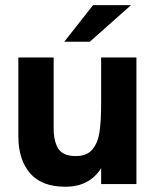

<svg xmlns="http://www.w3.org/2000/svg" viewBox="-20 -717 610 748"><path d="M51.5 -186.5V-493H189V-217.5Q189 -166.5 207.2 -137.8Q225.5 -109 275.5 -109Q318 -109 339.5 -134.2Q361 -159.5 367.5 -202Q374 -244.5 374 -313.5V-493H511.5V0H374V-62Q329 10.5 234 10.5Q142.5 10.5 97 -42.2Q51.5 -95 51.5 -186.5ZM342.5 -697H490.5L330 -554.5H230.5Z"/></svg>

Font: HK Grotesk ExtraBold
Style: Regular
Weight: 800
Designer: Alfredo Marco Pradil
Foundry: Hanken Design Co.
Version: Version 3.001